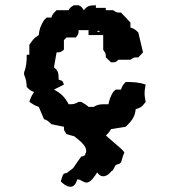

<svg xmlns="http://www.w3.org/2000/svg" viewBox="-20 -527 660 733"><path d="M406 125 407 127C411 123 416 115 421 104L424 102L436 98L442 93C448 71 453 58 455 56C451 42 372 -14 372 -25C372 -32 373 -39 375 -45L372 -48C366 -42 359 -40 354 -40L342 -47C340 -49 347 -48 350 -51C350 -58 342 -71 323 -71C312 -71 297 -66 279 -53L260 -31C256 -27 253 -26 251 -29C249 -28 249 -26 249 -24C249 -9 309 16 309 49C309 51 309 54 308 56C302 61 313 63 294 71C294 69 294 69 293 69C290 69 281 84 259 115L234 134H232C218 134 218 150 212 165C216 171 234 186 249 186C260 186 269 178 275 158H277C289 158 298 170 310 170C320 170 333 161 351 131C358 142 366 146 374 146C389 146 402 132 406 125ZM352 -409C353 -410 364 -410 360 -406C359 -405 348 -405 352 -409ZM262 -507C247 -497 248 -499 242 -488H196C185 -477 180 -473 176 -460H158L148 -450C136 -430 130 -417 128 -393C109 -382 105 -374 92 -356V-318H82C82 -293 81 -274 72 -251V-242C80 -223 81 -214 82 -195C93 -184 97 -180 110 -176C101 -162 97 -154 92 -138C106 -129 112 -124 128 -119L148 -72C161 -68 165 -64 176 -53L224 -43C224 -26 225 -29 234 -15C262 -6 284 -4 308 13H328L338 -6C352 3 349 4 366 4C384 -9 393 -15 404 -34L460 -43C482 -65 495 -79 498 -110C519 -117 522 -119 536 -138C534 -150 532 -160 532 -171C532 -182 534 -192 536 -204C511 -213 488 -214 460 -214C449 -203 446 -198 442 -185H422L412 -176C402 -159 398 -148 394 -129H376C361 -129 350 -127 338 -119H318C309 -128 302 -131 290 -138H280C264 -129 260 -129 242 -129C227 -157 214 -170 186 -185L224 -204C219 -219 219 -218 204 -223C203 -248 204 -255 186 -270L196 -327C213 -327 210 -328 224 -337V-374L234 -384H270C279 -398 280 -395 280 -412H318V-393H374V-337C383 -323 384 -325 384 -308L404 -289H410C421 -289 423 -290 432 -299H478C492 -308 491 -308 508 -308L526 -327L508 -403C497 -414 491 -418 478 -422V-441L442 -479C425 -479 426 -479 412 -488H384V-497H346V-507C321 -506 315 -506 300 -488C290 -503 291 -501 280 -507Z"/></svg>

Font: GNUTypewriter
Style: Standard
Weight: 400
Version: Version 001.000